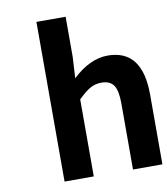

<svg xmlns="http://www.w3.org/2000/svg" viewBox="-88 -871 822 945"><g transform="rotate(-10 323.5 -399.0)"><path d="M158 0V-798H304V-597L298 -492Q386 -574 474 -574Q647 -574 647 -349V0H500V-331Q500 -395 481.5 -421.5Q463 -448 421 -448Q389 -448 364 -433.5Q339 -419 304 -385V0Z"/></g></svg>

Font: NotoSansHansBold
Style: Bold
Weight: 700
Designer: Ryoko NISHIZUKA  (kana & ideographs); Paul D. Hunt (Latin, Greek & Cyrillic); Wenlong ZHANG  (bopomofo); Sandoll Communi
Foundry: Adobe Systems Incorporated
Version: Version 1.00;December 8, 2021;FontCreator 13.0.0.2675 64-bit